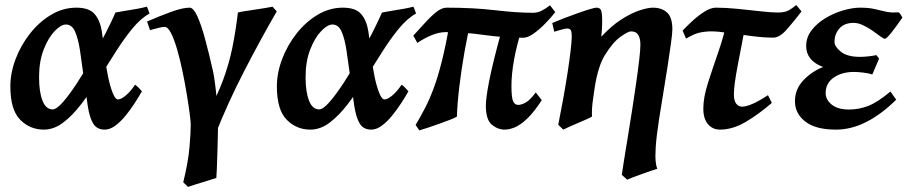

<svg xmlns="http://www.w3.org/2000/svg" viewBox="-20 -487 3550 751"><path d="M564.9 -434.1Q530.3 -415 497.3 -374.8Q464.4 -334.5 431.9 -283.2Q399.4 -231.9 366.2 -179Q333 -126 298.6 -80.8Q264.2 -35.6 227.5 -7.8Q190.9 20 151.4 20Q97.2 20 58.8 -18.8Q20.5 -57.6 20.5 -148.9Q20.5 -201.7 41 -255.9Q61.5 -310.1 97.4 -355.7Q133.3 -401.4 179.9 -429.2Q226.6 -457 278.8 -457Q328.6 -457 350.1 -432.1Q371.6 -407.2 378.4 -363.8Q385.3 -320.3 390.6 -264.2Q394 -230 401.9 -191.2Q409.7 -152.3 420.2 -125.2Q430.7 -98.1 441.4 -98.1Q454.1 -98.1 473.1 -114.5Q492.2 -130.9 508.3 -155.8Q514.6 -151.9 523.2 -142.8Q531.7 -133.8 535.2 -129.9Q522.9 -108.4 506.1 -82.5Q489.3 -56.6 470 -33.2Q450.7 -9.8 430.2 5.1Q409.7 20 389.6 20Q358.9 20 344.5 -3.7Q330.1 -27.3 323 -74.5Q315.9 -121.6 306.6 -191.9Q299.8 -243.7 293 -289.1Q286.1 -334.5 273.9 -362.8Q261.7 -391.1 237.8 -391.1Q218.8 -391.1 194.1 -365.7Q169.4 -340.3 151.1 -293.9Q132.8 -247.6 132.8 -185.1Q132.8 -127.4 146.2 -93.3Q159.7 -59.1 186 -59.1Q201.2 -59.1 226.6 -88.1Q252 -117.2 281.7 -162.8Q311.5 -208.5 341.1 -260.7Q370.6 -313 394.5 -360.1Q418.5 -407.2 431.6 -438Q445.8 -440.9 469 -444.6Q492.2 -448.2 515.6 -452.4Q539.1 -456.5 554.2 -460.9Q557.1 -456.1 560.3 -446.8Q563.5 -437.5 564.9 -434.1Z M1062.5 -442.4Q998 -331.1 934.3 -207.3Q870.6 -83.5 823.2 36.6Q823.2 36.6 816.4 22Q809.6 7.3 801.8 -11Q793.9 -29.3 791 -40Q830.6 -114.3 853.3 -176Q876 -237.8 888.7 -300Q901.4 -362.3 910.6 -438Q919.4 -440.4 938 -443.4Q956.5 -446.3 978.3 -449.5Q1000 -452.6 1018.6 -455.8Q1037.1 -459 1045.9 -460.9ZM833 -7.8Q833 2.4 832.3 33Q831.5 63.5 830.6 100.3Q829.6 137.2 828.4 168Q827.1 198.7 826.2 209Q813 213.4 790.8 220.2Q768.6 227.1 747.3 233.6Q726.1 240.2 715.3 244.1Q712.4 241.2 707.5 236.1Q702.6 231 696.8 226.1Q716.3 146 721.2 88.6Q726.1 31.2 726.1 0Q726.1 -10.7 721.9 -42.7Q717.8 -74.7 710.7 -117.9Q703.6 -161.1 694.1 -207Q684.6 -252.9 673.1 -292.7Q661.6 -332.5 649.2 -357.2Q636.7 -381.8 624 -381.8Q616.7 -381.8 603 -378.7Q589.4 -375.5 578.1 -372.3Q566.9 -369.1 566.9 -369.1L555.2 -402.8Q602.1 -423.3 648.2 -440.2Q694.3 -457 721.7 -457Q736.3 -457 751.5 -424.3Q766.6 -391.6 782 -335.2Q797.4 -278.8 813.5 -207Q817.4 -189 821 -160.9Q824.7 -132.8 827.4 -102.8Q830.1 -72.8 831.5 -47.1Q833 -21.5 833 -7.8Z M1607.4 -434.1Q1572.8 -415 1539.8 -374.8Q1506.8 -334.5 1474.4 -283.2Q1441.9 -231.9 1408.7 -179Q1375.5 -126 1341.1 -80.8Q1306.6 -35.6 1270 -7.8Q1233.4 20 1193.8 20Q1139.6 20 1101.3 -18.8Q1063 -57.6 1063 -148.9Q1063 -201.7 1083.5 -255.9Q1104 -310.1 1139.9 -355.7Q1175.8 -401.4 1222.4 -429.2Q1269 -457 1321.3 -457Q1371.1 -457 1392.6 -432.1Q1414.1 -407.2 1420.9 -363.8Q1427.7 -320.3 1433.1 -264.2Q1436.5 -230 1444.3 -191.2Q1452.1 -152.3 1462.6 -125.2Q1473.1 -98.1 1483.9 -98.1Q1496.6 -98.1 1515.6 -114.5Q1534.7 -130.9 1550.8 -155.8Q1557.1 -151.9 1565.7 -142.8Q1574.2 -133.8 1577.6 -129.9Q1565.4 -108.4 1548.6 -82.5Q1531.7 -56.6 1512.5 -33.2Q1493.2 -9.8 1472.7 5.1Q1452.1 20 1432.1 20Q1401.4 20 1387 -3.7Q1372.6 -27.3 1365.5 -74.5Q1358.4 -121.6 1349.1 -191.9Q1342.3 -243.7 1335.4 -289.1Q1328.6 -334.5 1316.4 -362.8Q1304.2 -391.1 1280.3 -391.1Q1261.2 -391.1 1236.6 -365.7Q1211.9 -340.3 1193.6 -293.9Q1175.3 -247.6 1175.3 -185.1Q1175.3 -127.4 1188.7 -93.3Q1202.1 -59.1 1228.5 -59.1Q1243.7 -59.1 1269 -88.1Q1294.4 -117.2 1324.2 -162.8Q1354 -208.5 1383.5 -260.7Q1413.1 -313 1437 -360.1Q1460.9 -407.2 1474.1 -438Q1488.3 -440.9 1511.5 -444.6Q1534.7 -448.2 1558.1 -452.4Q1581.5 -456.5 1596.7 -460.9Q1599.6 -456.1 1602.8 -446.8Q1606 -437.5 1607.4 -434.1Z M2131.3 -466.3 2151.9 -439.5Q2135.7 -418.5 2113 -395.3Q2090.3 -372.1 2067.4 -355.7Q2044.4 -339.4 2026.9 -339.4Q1949.7 -339.4 1873 -350.3Q1796.4 -361.3 1722.2 -361.3Q1698.2 -361.3 1669.7 -349.9Q1641.1 -338.4 1612.3 -319.3L1596.7 -347.7Q1617.7 -370.1 1640.4 -395.5Q1663.1 -420.9 1685.3 -439Q1707.5 -457 1727.1 -457Q1832 -457 1917 -447Q2002 -437 2064.5 -437Q2083.5 -437 2099.6 -445.6Q2115.7 -454.1 2131.3 -466.3ZM2099.1 -95.2Q2068.4 -47.9 2042 -22.9Q2015.6 2 1993.9 11Q1972.2 20 1954.1 20Q1927.2 20 1903.8 0.7Q1880.4 -18.6 1880.4 -74.2Q1880.4 -104 1893.6 -171.4Q1906.7 -238.8 1941.9 -367.2L2021 -372.6Q2001 -310.5 1990.7 -253.4Q1980.5 -196.3 1980.5 -150.9Q1980.5 -105 1987.1 -90.8Q1993.7 -76.7 2006.8 -76.7Q2018.6 -76.7 2035.2 -85.2Q2051.8 -93.8 2075.7 -125.5ZM1822.8 -410.2Q1808.6 -350.1 1796.6 -282.7Q1784.7 -215.3 1776.9 -150.1Q1769 -85 1767.1 -30.8Q1760.3 -26.4 1741 -18.8Q1721.7 -11.2 1697.8 -2.7Q1673.8 5.9 1652.3 12.9Q1630.9 20 1620.1 22.9Q1618.7 20 1612.1 11Q1605.5 2 1605.5 2Q1626 -32.2 1643.8 -66.9Q1661.6 -101.6 1677.7 -145.5Q1693.8 -189.5 1709 -250.5Q1724.1 -311.5 1739.7 -398.4Q1747.1 -401.4 1767.1 -404.1Q1787.1 -406.7 1804.9 -408.4Q1822.8 -410.2 1822.8 -410.2Z M2609.9 -372.1Q2609.9 -357.4 2604.7 -319.3Q2599.6 -281.2 2591.6 -230Q2583.5 -178.7 2574.5 -123.5Q2565.4 -68.4 2557.6 -19Q2547.4 48.3 2544.9 87.2Q2542.5 126 2544.7 145Q2546.9 164.1 2550.8 173.3Q2543.5 175.3 2527.1 180.9Q2510.7 186.5 2491.7 193.4Q2472.7 200.2 2456.3 206.3Q2439.9 212.4 2433.1 215.8L2412.1 196.8Q2414.6 178.2 2420.9 139.4Q2427.2 100.6 2435.5 49.8Q2443.8 -1 2452.4 -55.9Q2460.9 -110.8 2468.3 -161.9Q2475.6 -212.9 2480.2 -252.7Q2484.9 -292.5 2484.9 -312.5Q2484.9 -335.9 2476.6 -350.1Q2468.3 -364.3 2447.8 -364.3Q2437 -364.3 2407.2 -343.3Q2377.4 -322.3 2345.7 -271Q2332.5 -249.5 2322.5 -217.5Q2312.5 -185.5 2306.6 -147Q2302.2 -117.7 2299.6 -99.1Q2296.9 -80.6 2295.9 -65.2Q2294.9 -49.8 2295.4 -30.8Q2289.1 -26.9 2273.4 -20Q2257.8 -13.2 2239 -5.1Q2220.2 2.9 2204.8 9.8Q2189.5 16.6 2183.1 20L2163.6 1Q2173.3 -47.4 2182.9 -100.3Q2192.4 -153.3 2200 -202.1Q2207.5 -251 2211.9 -288.3Q2216.3 -325.7 2216.3 -342.8Q2216.3 -365.2 2211.7 -370.4Q2207 -375.5 2198.2 -375.5Q2192.4 -375.5 2180.4 -372.3Q2168.5 -369.1 2158.2 -366Q2147.9 -362.8 2147.9 -362.8L2140.1 -397Q2160.6 -405.8 2187.7 -416.3Q2214.8 -426.8 2241.2 -436Q2267.6 -445.3 2287.4 -451.2Q2307.1 -457 2313 -457Q2326.7 -457 2331.1 -446.8Q2335.4 -436.5 2335.4 -401.9Q2335.4 -391.6 2334.5 -373.3Q2333.5 -355 2332 -343.3Q2371.6 -386.2 2410.6 -411.1Q2449.7 -436 2481.9 -446.5Q2514.2 -457 2533.7 -457Q2567.9 -457 2588.9 -438.2Q2609.9 -419.4 2609.9 -372.1Z M3115.2 -442.4Q3084.5 -402.3 3056.9 -371.1Q3029.3 -339.8 3004.9 -339.8Q2967.8 -339.8 2920.4 -345.9Q2873 -352.1 2830.1 -358.2Q2787.1 -364.3 2762.7 -364.3Q2738.3 -364.3 2716.3 -359.4Q2694.3 -354.5 2663.6 -335.9L2649.9 -367.2Q2667 -385.7 2690.2 -406.7Q2713.4 -427.7 2737.1 -442.4Q2760.7 -457 2780.3 -457Q2818.8 -457 2865.5 -452.4Q2912.1 -447.8 2954.3 -442.9Q2996.6 -438 3022.5 -438Q3050.3 -438 3065.9 -447Q3081.5 -456.1 3094.2 -467.3ZM2999 -84.5Q2945.8 -38.6 2895.3 -9.3Q2844.7 20 2796.4 20Q2767.1 20 2749 -1.5Q2731 -22.9 2731 -62Q2731 -105.5 2748.8 -161.4Q2766.6 -217.3 2789.3 -282.5Q2812 -347.7 2826.7 -418L2900.9 -415Q2880.4 -309.1 2865.5 -231.2Q2850.6 -153.3 2850.6 -117.7Q2850.6 -93.3 2859.6 -81.5Q2868.7 -69.8 2882.3 -69.8Q2915.5 -69.8 2983.9 -114.7Z M3509.8 -418.5Q3487.8 -386.2 3467.8 -360.8Q3447.8 -335.4 3440.9 -335.4Q3436 -335.4 3423.6 -344.7Q3411.1 -354 3393.8 -366.2Q3376.5 -378.4 3356.9 -387.9Q3337.4 -397.5 3318.8 -397.5Q3282.2 -397.5 3263.2 -375.5Q3244.1 -353.5 3244.1 -323.2Q3244.1 -304.7 3269 -284.7Q3293.9 -264.6 3343.8 -264.6Q3359.4 -264.6 3377.4 -266.6Q3395.5 -268.6 3407.7 -271.5L3418.5 -257.8L3392.1 -195.8Q3377 -200.7 3356.2 -203.1Q3335.4 -205.6 3319.8 -205.6Q3272.9 -205.6 3241.2 -183.6Q3209.5 -161.6 3209.5 -123Q3209.5 -97.2 3233.2 -77.9Q3256.8 -58.6 3300.8 -58.6Q3338.9 -58.6 3375 -72.3Q3411.1 -85.9 3462.9 -128.9L3485.4 -97.2Q3429.7 -41.5 3370.1 -10.7Q3310.5 20 3249.5 20Q3170.4 20 3129.9 -11.5Q3089.4 -43 3089.4 -90.8Q3089.4 -137.7 3121.6 -172.1Q3153.8 -206.5 3199.2 -225.1Q3133.3 -250 3133.3 -307.1Q3133.3 -340.8 3154.3 -368.4Q3175.3 -396 3208.3 -415.8Q3241.2 -435.5 3277.6 -446.3Q3314 -457 3344.7 -457Q3378.9 -457 3401.9 -451.4Q3424.8 -445.8 3445.8 -441.2Q3466.8 -436.5 3494.1 -439Q3498.5 -437 3502.7 -430.2Q3506.8 -423.3 3509.8 -418.5Z"/></svg>

Font: Gentium Plus
Style: Bold Italic
Weight: 700
Italic angle: -8°
Designer: Victor Gaultney, Annie Olsen, Iska Routamaa, Becca Hirsbrunner
Foundry: SIL International
Version: Version 6.101